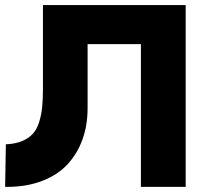

<svg xmlns="http://www.w3.org/2000/svg" viewBox="-27 -728 794 756"><path d="M-6.8 7.8 -3.9 -160.2H2.9Q37.6 -162.6 62.5 -173.6Q87.4 -184.6 102.8 -201.9Q118.2 -219.2 127 -246.8Q135.7 -274.4 138.9 -304.9Q142.1 -335.4 142.1 -377.9V-708H704.1V7.8H527.8V-554.2H317.9V-301.8Q317.9 -235.4 297.9 -179.4Q277.8 -123.5 239.3 -81.5Q200.7 -39.6 139.6 -15.9Q78.6 7.8 1 7.8Z"/></svg>

Font: Hussar Preview
Style: Bold
Weight: 700
Foundry: Cannot Into Space Fonts, PlusOne Fonts
Version: Version 2.29RC2 "Millennial"